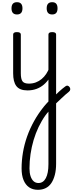

<svg xmlns="http://www.w3.org/2000/svg" viewBox="-20 -808 661 1752"><path d="M231 17Q195 17 169.5 7Q144 -3 129 -23Q114 -43 107 -72Q100 -101 100 -139V-493Q100 -504 108.5 -509.5Q117 -515 134 -515Q152 -515 161 -509.5Q170 -504 170 -493V-139Q170 -88 185 -66.5Q200 -45 244 -45Q255 -45 261 -35.5Q267 -26 266 -14Q265 -2 256.5 7.5Q248 17 231 17ZM135 -676Q110 -676 97.5 -690Q85 -704 85 -732Q85 -760 97.5 -774Q110 -788 135 -788Q160 -788 172.5 -774Q185 -760 185 -732Q185 -704 172.5 -690Q160 -676 135 -676ZM230 17Q218 17 212 7.5Q206 -2 207 -14Q208 -26 217 -35.5Q226 -45 243 -45Q278 -45 307 -56Q336 -67 360 -87Q384 -107 401.5 -133.5Q419 -160 430 -189Q435 -202 445 -201Q455 -200 462.5 -191Q470 -182 467 -172Q454 -131 432 -96.5Q410 -62 380.5 -36.5Q351 -11 313.5 3Q276 17 230 17ZM453 91Q468 76 484.5 60.5Q501 45 517 29.5Q533 14 549 1.5Q565 -11 578 -21Q589 -29 599 -25.5Q609 -22 615.5 -12.5Q622 -3 621 8.5Q620 20 609 29Q596 39 579 54Q562 69 543.5 86.5Q525 104 506.5 121.5Q488 139 472 154ZM326 924Q279 924 246 901.5Q213 879 195 835.5Q177 792 177 729Q177 657 189.5 583Q202 509 227.5 437Q253 365 291.5 296Q330 227 381 164Q390 152 401 140.5Q412 129 422 118V-493Q422 -504 430.5 -509.5Q439 -515 457 -515Q474 -515 483 -509.5Q492 -504 492 -493V685Q492 743 480.5 787.5Q469 832 448.5 862.5Q428 893 397 908.5Q366 924 326 924ZM331 862Q353 862 370 850.5Q387 839 398.5 817Q410 795 416 763.5Q422 732 422 690V211Q415 218 408.5 226.5Q402 235 395 244Q360 293 332.5 350.5Q305 408 286.5 470.5Q268 533 258.5 598.5Q249 664 249 729Q249 770 259 800Q269 830 287 846Q305 862 331 862ZM456 -676Q431 -676 418.5 -690Q406 -704 406 -732Q406 -760 418.5 -774Q431 -788 456 -788Q481 -788 493 -774Q505 -760 505 -732Q505 -704 493 -690Q481 -676 456 -676Z"/></svg>

Font: Playwrite BE WAL Light
Style: Regular
Weight: 300
Version: Version 1.002